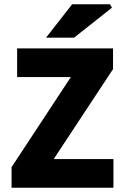

<svg xmlns="http://www.w3.org/2000/svg" viewBox="-20 -877 582 897"><path d="M34 0V-96L311 -517H60V-651H508V-554L231 -134H510V0ZM195 -701 317 -857H494L503 -841L326 -701Z"/></svg>

Font: Source Sans 3 ExtraLight ExtraBold
Style: Regular
Weight: 800
Version: Version 3.052;hotconv 1.1.0;makeotfexe 2.6.0